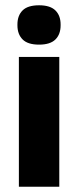

<svg xmlns="http://www.w3.org/2000/svg" viewBox="-20 -707 296 727"><path d="M51.5 0V-491.5H204.5V0ZM128 -538Q85 -538 65.5 -557.8Q46 -577.5 46 -611V-614.5Q46 -648 65.5 -667.5Q85 -687 128 -687Q170 -687 189.8 -667.5Q209.5 -648 209.5 -614.5V-611Q209.5 -577 189.8 -557.5Q170 -538 128 -538Z"/></svg>

Font: Anek Latin
Style: Bold
Weight: 700
Designer: Yesha Goshar
Foundry: Ek Type
Version: Version 1.003